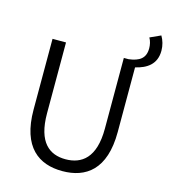

<svg xmlns="http://www.w3.org/2000/svg" viewBox="-132 -1024 1008 1142"><g transform="rotate(15 371.5 -453.0)"><path d="M653 -889C664 -871 669 -847 669 -826C669 -764 632 -740 567 -732H538V-296C538 -116 457 -60 358 -60C260 -60 182 -116 182 -296V-732H99V-297C99 -64 214 13 358 13C502 13 617 -64 617 -297V-695C686 -711 743 -747 743 -831C743 -863 734 -894 719 -919Z"/></g></svg>

Font: Genne Gothic Normal
Style: Regular
Weight: 350
Designer: Ryoko NISHIZUKA (kana & ideographs); Paul D. Hunt (Latin, Greek & Cyrillic); Wenlong ZHANG (bopomofo); Sandoll Communica
Foundry: Adobe Systems Incorporated
Version: Version 1.004;PS 1.004;hotconv 16.6.51;makeotf.lib2.5.65220